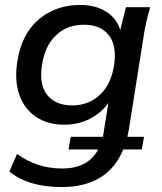

<svg xmlns="http://www.w3.org/2000/svg" viewBox="-20 -533 653 776"><path d="M229 223Q94 223 18 160L49 89Q129 148 231 148Q336 148 377 71H257L266 20H396Q397 14 398 8L418 -117Q389 -76 342.5 -52.5Q296 -29 241 -29Q172 -29 125 -61Q78 -93 58 -150.5Q38 -208 50 -284Q67 -396 136.5 -454.5Q206 -513 304 -513Q365 -513 408 -486.5Q451 -460 466 -412L489 -504H587Q578 -473 571 -442.5Q564 -412 560 -383L501 -11Q498 5 495 20H562L553 71H478Q416 223 229 223ZM272 -107Q338 -107 383.5 -149.5Q429 -192 441 -269Q453 -348 420 -390.5Q387 -433 319 -433Q252 -433 207 -391Q162 -349 150 -272Q137 -192 170.5 -149.5Q204 -107 272 -107Z"/></svg>

Font: Mulish SemiBold
Style: Italic
Weight: 600
Italic angle: -9°
Designer: Vernon Adams
Foundry: Vernon Adams
Version: Version 3.603; ttfautohint (v1.8.3)